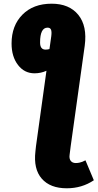

<svg xmlns="http://www.w3.org/2000/svg" viewBox="-20 -783 523 1029"><path d="M438 76.2 482.9 183.1Q418.9 226.1 337.9 226.1Q249 226.1 203.9 174.6Q158.7 123 169.9 27.8L172.9 0L229 -403.8Q199.2 -390.1 165 -390.1Q110.8 -390.1 76.4 -434.8Q42 -479.5 42 -549.8Q42 -645.5 100.1 -704.3Q158.2 -763.2 256.8 -763.2Q351.1 -763.2 399.7 -703.4Q448.2 -643.6 434.1 -538.1L358.9 0L353 46.9Q350.1 67.4 359.1 79.1Q368.2 90.8 386.2 90.8Q396.5 90.8 406 88.6Q415.5 86.4 420.9 84.2Q426.3 82 438 76.2ZM224.1 -517.1Q234.9 -517.1 245.1 -520L254.9 -589.8Q257.8 -613.3 253.4 -624Q249 -634.8 234.9 -634.8Q194.8 -634.8 194.8 -555.2Q194.8 -517.1 224.1 -517.1Z"/></svg>

Font: Fira Sans Compressed Heavy
Style: Italic
Weight: 900
Width: 3
Italic angle: -8°
Designer: Carrois Corporate & Edenspiekermann AG
Foundry: Carrois Corporate GbR & Edenspiekermann AG
Version: Version 4.203;PS 004.203;hotconv 1.0.88;makeotf.lib2.5.64775